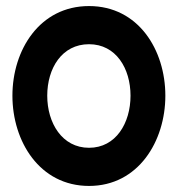

<svg xmlns="http://www.w3.org/2000/svg" viewBox="-20 -610 588 634"><path d="M21 -294C21 -143 111 4 274 4C437 4 526 -144 526 -294C526 -445 437 -590 274 -590C111 -590 21 -445 21 -294ZM136 -294C136 -384 184 -464 274 -464C363 -464 411 -384 411 -294C411 -204 363 -122 274 -122C185 -122 136 -204 136 -294Z"/></svg>

Font: Charger EcoBold
Style: Bold
Weight: 1000
Designer: Jasper
Foundry: Cannot Into Space Fonts
Version: Version 1.1